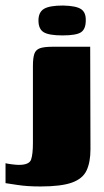

<svg xmlns="http://www.w3.org/2000/svg" viewBox="-84 -568 375 694"><path d="M62 106Q14 106 -21 100.5Q-56 95 -64 94V22Q-57 24 -40.5 26Q-24 28 -16 28Q22 28 28.5 8.5Q35 -11 35 -51V-329Q35 -358 40 -373Q45 -388 60 -393.5Q75 -399 106 -399H242L243 -29Q243 18 229 48Q215 78 176 92Q137 106 62 106ZM142 -440Q93 -440 74 -451.5Q55 -463 55 -494Q55 -524 75 -536Q95 -548 144 -548Q191 -547 209 -535Q227 -523 226 -494Q226 -463 209 -451.5Q192 -440 142 -440Z"/></svg>

Font: Genos Black
Style: Regular
Weight: 900
Designer: Robert E. Leuschke
Foundry: Robert E. Leuschke
Version: Version 1.010